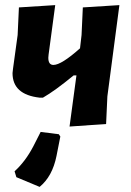

<svg xmlns="http://www.w3.org/2000/svg" viewBox="-20 -491 511 751"><path d="M196 -471 170 -277 169 -265Q169 -237 189 -237Q220 -237 293 -302L299 -354L304 -462L447 -471L400 -114L395 -6L252 4L279 -196H268Q195 -136 148 -109H135Q29 -121 29 -205L31 -223L49 -354L54 -462ZM135 240 44 202 37 179Q79 141 110 82L139 25L210 34L216 43L201 119Q185 199 135 240Z"/></svg>

Font: Alegreya Sans ExtraBold
Style: Italic
Weight: 800
Italic angle: -7°
Designer: Juan Pablo del Peral
Foundry: Huerta Tipografica
Version: Version 2.007